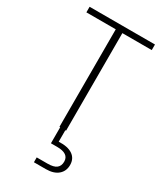

<svg xmlns="http://www.w3.org/2000/svg" viewBox="-234 -789 962 1132"><g transform="rotate(30 247.5 -223.0)"><path d="M265 0V78Q326 75 359 97.5Q392 120 392 164Q392 206 362.5 231Q333 256 280 256H199V223H272Q315 223 333.5 208Q352 193 352 164Q352 109 272 109H230V0H225V-664H25V-702H470V-664H270V0Z"/></g></svg>

Font: Fz Poppins ExtLt
Style: Regular
Weight: 200
Designer: Ninad Kale (Devanagari), Jonny Pinhorn (Latin)
Foundry: Indian Type Foundry
Version: Vit hóa bi Vntype.Com & FontZin.Com